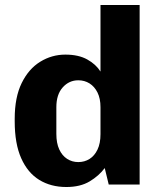

<svg xmlns="http://www.w3.org/2000/svg" viewBox="-20 -740 642 770"><path d="M246 10Q184 10 137.5 -18.5Q91 -47 65 -105.5Q39 -164 39 -253V-264Q39 -350 67 -407Q95 -464 141.5 -492.5Q188 -521 242 -521Q295 -521 330 -501.5Q365 -482 383 -453V-720H540V0H416L400 -66Q377 -35 339.5 -12.5Q302 10 246 10ZM294 -90Q319 -90 339 -102.5Q359 -115 371 -140Q383 -165 383 -202V-310Q383 -345 371 -369Q359 -393 339 -405.5Q319 -418 294 -418Q257 -418 231.5 -389.5Q206 -361 206 -310V-203Q206 -166 217.5 -141Q229 -116 249 -103Q269 -90 294 -90Z"/></svg>

Font: Chivo Medium
Style: Bold
Weight: 700
Version: Version 2.002